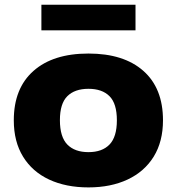

<svg xmlns="http://www.w3.org/2000/svg" viewBox="-20 -784 750 814"><path d="M355 10.5Q259.5 10.5 188.2 -22.8Q117 -56 77.8 -119.8Q38.5 -183.5 38.5 -274Q38.5 -409.5 121.8 -483.2Q205 -557 355 -557Q504.5 -557 587.8 -483.5Q671 -410 671 -274Q671 -184 631.8 -120.2Q592.5 -56.5 521.2 -23Q450 10.5 355 10.5ZM355 -139Q413 -139 444.2 -171.2Q475.5 -203.5 475.5 -274Q475.5 -345 444.2 -376.2Q413 -407.5 355 -407.5Q297 -407.5 265.5 -376.2Q234 -345 234 -274.5Q234 -203.5 265.5 -171.2Q297 -139 355 -139ZM155.5 -655.5V-764H554.5V-655.5Z"/></svg>

Font: Encode Sans Expanded ExtraBold
Style: Regular
Weight: 800
Width: 7
Designer: Multiple Designers
Foundry: Impallari Type
Version: Version 3.000; ttfautohint (v1.8.3) -l 8 -r 50 -G 200 -x 14 